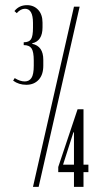

<svg xmlns="http://www.w3.org/2000/svg" viewBox="-20 -725 394 745"><path d="M36 -682Q54 -705 85 -705Q111 -705 128 -687Q145 -669 145 -637V-619Q145 -566 105 -557V-555Q148 -546 148 -493V-470Q148 -435 130 -415.5Q112 -396 82 -396Q53 -396 31 -412L37 -422Q58 -409 76 -409Q93 -409 102 -422.5Q111 -436 111 -470V-490Q111 -524 102.5 -537Q94 -550 72 -550V-561Q93 -561 100.5 -573Q108 -585 108 -617V-636Q108 -691 77 -691Q60 -691 45 -674ZM206 -77 281 -301H304V-86H323V-57H304V0H267V-57H206ZM265 -212 225 -87V-86H267V-211ZM267 -699H289L130 0H108Z"/></svg>

Font: Moniqa SemBd Narrow Heading
Style: Regular
Weight: 600
Width: 4
Designer: Rajesh Rajput
Foundry: Rajesh Rajput
Version: Version 1.000